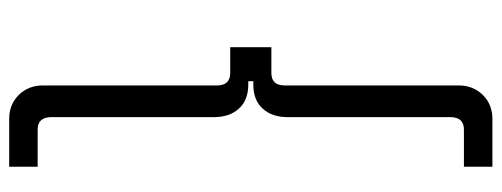

<svg xmlns="http://www.w3.org/2000/svg" viewBox="-357 -489 1092 418"><g transform="rotate(-90 189.0 -280.0)"><path d="M295.2 -235.2H239Q212 -235.2 212 -206.2V172.5Q212 204 191.4 225Q170.8 246 139.2 246H35V184H116Q143 184 143 154V-199.8Q143 -233.8 161.5 -254.1Q180 -274.5 213.5 -274.5H221.2V-285.5H213.5Q180 -285.5 161.5 -305.9Q143 -326.2 143 -360.2V-714Q143 -744 116 -744H35V-806H139.2Q170.8 -806 191.4 -785Q212 -764 212 -732.5V-353.8Q212 -324.8 239 -324.8H295.2Z"/></g></svg>

Font: Space Grotesk Variable
Style: Regular
Weight: 400
Designer: Florian Karsten (Space Grotesk), Colophon Foundry (Space Mono)
Foundry: Florian Karsten
Version: Version 1.106